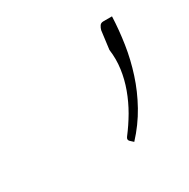

<svg xmlns="http://www.w3.org/2000/svg" viewBox="-64 -808 313 318"><g transform="rotate(-30 92.0 -649.0)"><path d="M183.5 -748.5Q182.5 -723 178.5 -696.8Q174.5 -670.5 166.2 -645Q158 -619.5 144.5 -595.2Q131 -571 111.5 -550L105.5 -555.5Q102 -559 105.5 -563.5Q117 -578.5 126.8 -595.2Q136.5 -612 143 -629.8Q149.5 -647.5 152 -665.8Q154.5 -684 152 -702.5L156.5 -737.5Q157.5 -741.5 159.8 -745Q162 -748.5 167 -748.5Z"/></g></svg>

Font: Lato ExtraLight
Style: Italic
Weight: 275
Italic angle: -7°
Designer: Lukasz Dziedzic with Adam Twardoch and Botio Nikoltchev
Foundry: tyPoland Lukasz Dziedzic
Version: Version 2.015; 2015-08-06; http://www.latofonts.com/